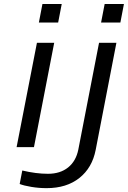

<svg xmlns="http://www.w3.org/2000/svg" viewBox="-20 -745 647 972"><path d="M167 -528.3H254.4L151.9 0H64ZM176.8 -630.9 194.8 -724.6H292.5L274.4 -630.9ZM481.4 -528.3H569.3L464.4 13.7Q446.8 104.5 381.8 156Q316.9 207.5 215.8 207.5Q177.2 207.5 138.9 201.2Q100.6 194.8 79.6 186.5L92.8 118.2Q162.6 134.8 222.7 134.8Q284.7 134.8 324.7 102.8Q364.7 70.8 376.5 12.2ZM491.7 -630.9 509.8 -724.6H607.4L589.4 -630.9Z"/></svg>

Font: Cousine
Style: Italic
Weight: 400
Italic angle: -12°
Monospace: yes
Designer: Steve Matteson
Foundry: Monotype Imaging Inc.
Version: Version 1.21